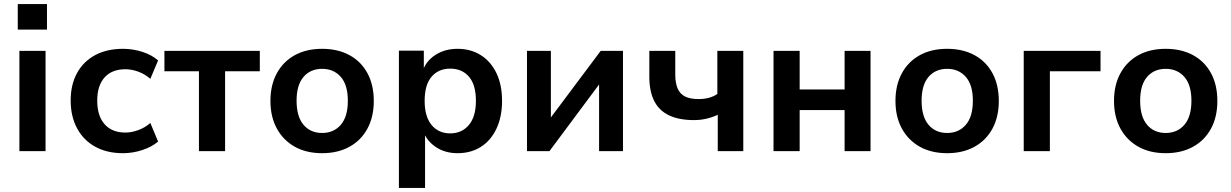

<svg xmlns="http://www.w3.org/2000/svg" viewBox="-20 -740 6028 940"><path d="M67 -595V-720H210V-595ZM75 0V-491H203V0Z M582 10Q504 10 446.5 -21.5Q389 -53 357.5 -111.5Q326 -170 326 -248Q326 -326 357.5 -383Q389 -440 446.5 -470.5Q504 -501 582 -501Q631 -501 677.5 -486Q724 -471 754 -444L716 -354Q690 -377 657.5 -389Q625 -401 594 -401Q528 -401 492 -361Q456 -321 456 -247Q456 -173 492 -132Q528 -91 594 -91Q624 -91 657 -103Q690 -115 716 -138L754 -47Q724 -21 677 -5.5Q630 10 582 10Z M954 0V-391H785V-491H1252V-391H1082V0Z M1557 10Q1480 10 1423.5 -21.5Q1367 -53 1335.5 -110.5Q1304 -168 1304 -246Q1304 -324 1335.5 -381.5Q1367 -439 1423.5 -470Q1480 -501 1557 -501Q1634 -501 1691 -470Q1748 -439 1779 -381.5Q1810 -324 1810 -246Q1810 -168 1779 -110.5Q1748 -53 1691 -21.5Q1634 10 1557 10ZM1557 -89Q1614 -89 1648.5 -129Q1683 -169 1683 -247Q1683 -324 1648.5 -363.5Q1614 -403 1557 -403Q1500 -403 1466 -363.5Q1432 -324 1432 -247Q1432 -169 1466 -129Q1500 -89 1557 -89Z M1933 180V-492H2055V-389H2048Q2065 -441 2111.5 -471Q2158 -501 2220 -501Q2285 -501 2334 -470Q2383 -439 2410.5 -382Q2438 -325 2438 -246Q2438 -169 2411 -111Q2384 -53 2335 -21.5Q2286 10 2220 10Q2159 10 2114 -20Q2069 -50 2052 -98H2061V180ZM2184 -87Q2241 -87 2275.5 -128Q2310 -169 2310 -246Q2310 -325 2276 -364.5Q2242 -404 2184 -404Q2127 -404 2093 -364.5Q2059 -325 2059 -246Q2059 -169 2093 -128Q2127 -87 2184 -87Z M2560 0V-491H2677V-137H2656L2921 -491H3030V0H2913V-356H2935L2670 0Z M3494 0V-178Q3466 -165 3437 -158.5Q3408 -152 3378 -152Q3304 -152 3255 -175.5Q3206 -199 3182.5 -246.5Q3159 -294 3159 -364V-491H3286V-375Q3286 -334 3297.5 -307Q3309 -280 3334 -267.5Q3359 -255 3400 -255Q3427 -255 3450 -261Q3473 -267 3492 -280V-491H3619V0Z M3767 0V-491H3895V-302H4115V-491H4242V0H4115V-201H3895V0Z M4617 10Q4540 10 4483.5 -21.5Q4427 -53 4395.5 -110.5Q4364 -168 4364 -246Q4364 -324 4395.5 -381.5Q4427 -439 4483.5 -470Q4540 -501 4617 -501Q4694 -501 4751 -470Q4808 -439 4839 -381.5Q4870 -324 4870 -246Q4870 -168 4839 -110.5Q4808 -53 4751 -21.5Q4694 10 4617 10ZM4617 -89Q4674 -89 4708.5 -129Q4743 -169 4743 -247Q4743 -324 4708.5 -363.5Q4674 -403 4617 -403Q4560 -403 4526 -363.5Q4492 -324 4492 -247Q4492 -169 4526 -129Q4560 -89 4617 -89Z M4992 0V-491H5368V-391H5120V0Z M5687 10Q5610 10 5553.5 -21.5Q5497 -53 5465.5 -110.5Q5434 -168 5434 -246Q5434 -324 5465.5 -381.5Q5497 -439 5553.5 -470Q5610 -501 5687 -501Q5764 -501 5821 -470Q5878 -439 5909 -381.5Q5940 -324 5940 -246Q5940 -168 5909 -110.5Q5878 -53 5821 -21.5Q5764 10 5687 10ZM5687 -89Q5744 -89 5778.5 -129Q5813 -169 5813 -247Q5813 -324 5778.5 -363.5Q5744 -403 5687 -403Q5630 -403 5596 -363.5Q5562 -324 5562 -247Q5562 -169 5596 -129Q5630 -89 5687 -89Z"/></svg>

Font: Nunito Sans 11pt
Style: Bold
Weight: 700
Version: Version 3.101;gftools[0.9.27]